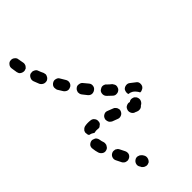

<svg xmlns="http://www.w3.org/2000/svg" viewBox="-56 -503 751 751"><g transform="rotate(45 319.0 -128.0)"><path d="M35 25Q39 24 43 22Q47 19 49 15Q51 12 52 7Q53 3 52 -2Q51 -6 49 -10Q46 -13 42 -16Q39 -18 34 -19Q30 -20 26 -19Q17 -17 10 -16Q6 -16 5 -15Q-4 -15 -10 -7Q-16 0 -15 9Q-15 18 -7 24Q0 30 9 29Q12 29 16 28Q25 27 35 25ZM496 11Q501 3 498 -6Q497 -10 494 -14Q491 -17 487 -19Q484 -22 479 -22Q475 -23 470 -22Q459 -18 450 -17Q445 -16 442 -14Q438 -12 435 -8Q433 -4 432 0Q430 4 431 9Q433 18 440 24Q448 29 457 27Q469 26 482 22Q491 19 496 11ZM141 -18Q144 -26 141 -35Q139 -39 136 -42Q133 -45 128 -47Q124 -49 120 -49Q115 -48 111 -47Q101 -42 90 -38Q86 -37 83 -34Q80 -31 78 -26Q76 -22 76 -18Q76 -13 77 -9Q80 -1 89 3Q97 7 106 4Q118 -1 129 -5Q137 -9 141 -18ZM392 3Q387 2 383 0Q380 -3 377 -6Q374 -10 373 -14Q370 -28 372 -45Q373 -55 380 -60Q387 -66 396 -65Q401 -65 405 -63Q409 -61 411 -57Q414 -54 416 -50Q417 -45 416 -41Q415 -31 417 -25Q417 -24 417 -23Q417 -23 418 -22Q417 -21 417 -21Q411 -13 409 -4Q409 -3 409 -2Q407 0 405 1Q403 2 400 2Q396 3 392 3ZM581 -22Q584 -25 585 -30Q586 -34 586 -38Q585 -43 583 -47Q579 -55 570 -58Q561 -60 553 -56Q543 -51 533 -46Q529 -44 526 -41Q523 -37 521 -33Q520 -29 520 -24Q520 -20 522 -16Q526 -7 535 -4Q544 -1 552 -5Q563 -11 574 -16Q578 -18 581 -22ZM222 -57Q225 -61 226 -65Q227 -69 226 -74Q225 -78 223 -82Q218 -90 209 -92Q200 -94 192 -89Q182 -83 172 -77Q164 -73 162 -64Q159 -55 164 -47Q166 -43 170 -40Q173 -37 178 -36Q182 -35 186 -36Q191 -36 195 -38Q205 -44 216 -51Q219 -53 222 -57ZM649 -65Q651 -69 652 -73Q653 -77 652 -82Q651 -86 649 -90Q643 -97 634 -99Q625 -101 617 -96L611 -92Q608 -89 605 -85Q603 -81 602 -77Q601 -73 602 -68Q603 -64 606 -60Q611 -53 620 -51Q629 -49 637 -55L643 -58Q646 -61 649 -65ZM303 -123Q303 -133 297 -140Q292 -147 282 -148Q273 -149 266 -143Q257 -135 248 -128Q241 -123 240 -113Q238 -104 244 -97Q247 -93 251 -91Q255 -89 259 -88Q264 -88 268 -89Q272 -90 276 -93Q285 -100 295 -108Q302 -114 303 -123ZM393 -102Q397 -93 406 -90Q410 -88 414 -89Q419 -89 423 -91Q427 -92 430 -96Q433 -99 435 -103Q439 -113 443 -124Q447 -133 443 -142Q440 -150 431 -154Q427 -156 422 -156Q418 -155 414 -154Q410 -152 407 -149Q403 -146 402 -142Q397 -130 393 -119Q389 -110 393 -102ZM371 -191Q371 -200 364 -207Q361 -210 357 -211Q353 -213 348 -213Q344 -213 340 -211Q336 -209 332 -206Q325 -197 317 -189Q313 -186 312 -182Q310 -178 310 -173Q310 -169 312 -165Q314 -161 317 -157Q323 -151 333 -151Q342 -151 349 -158Q357 -166 365 -175Q372 -182 371 -191ZM426 -213Q425 -217 426 -221Q427 -226 429 -230Q432 -233 435 -236Q443 -241 452 -240Q461 -238 467 -231Q469 -228 470 -226Q471 -225 471 -225Q471 -225 471 -225Q477 -220 478 -212Q479 -205 476 -198Q474 -195 472 -188Q468 -180 459 -177Q450 -174 442 -178Q434 -181 431 -189Q427 -197 430 -205Q427 -208 426 -213ZM373 -242Q372 -251 378 -258Q385 -267 392 -276Q397 -284 406 -285Q416 -286 423 -281Q428 -277 430 -271Q433 -266 432 -260Q427 -258 422 -254Q415 -249 410 -242Q405 -234 404 -225Q404 -224 404 -223Q398 -221 392 -222Q386 -223 381 -226Q374 -232 373 -242Z"/></g></svg>

Font: FRB American Cursive Dashed Extrabold
Style: Bold Italic
Weight: 800
Italic angle: -25°
Version: Version 2.0;Modular Font Editor K font №1